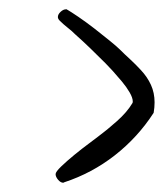

<svg xmlns="http://www.w3.org/2000/svg" viewBox="-20 -521 352 413"><path d="M312.5 -300.8Q312.5 -294.9 312 -289.6Q311.5 -284.2 310.5 -278.3Q276.4 -225.6 227.1 -187Q177.7 -148.4 118.2 -128.9L116.2 -127.9Q110.4 -127.9 105 -134.3Q99.6 -140.6 99.6 -146.5Q99.6 -151.4 111.8 -163.1Q124 -174.8 140.1 -188Q156.2 -201.2 171.4 -212.4Q186.5 -223.6 191.4 -227.5Q210 -241.2 231.4 -260.3Q252.9 -279.3 264.6 -298.8Q265.6 -299.8 265.6 -302.7Q265.6 -310.5 258.8 -322.3Q252 -334 242.2 -345.7Q232.4 -357.4 222.7 -368.2Q212.9 -378.9 207 -384.8Q190.4 -401.4 174.3 -417Q158.2 -432.6 141.6 -447.3Q133.8 -455.1 125 -461.9Q116.2 -468.8 108.4 -476.6Q104.5 -480.5 104.5 -484.4Q104.5 -490.2 110.4 -495.6Q116.2 -501 122.1 -501H123Q124 -501 124 -500.5Q124 -500 125 -500Q131.8 -496.1 148.4 -484.9Q165 -473.6 182.6 -460Q200.2 -446.3 215.8 -433.6Q231.4 -420.9 237.3 -415Q248 -404.3 260.3 -393.1Q272.5 -381.8 283.2 -370.1Q296.9 -355.5 304.7 -338.4Q312.5 -321.3 312.5 -300.8Z"/></svg>

Font: Calligraffiti
Style: Regular
Weight: 400
Designer: Dathan Boardman
Foundry: Open Window
Version: Version 1.000